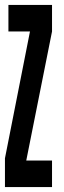

<svg xmlns="http://www.w3.org/2000/svg" viewBox="-23 -755 257 775"><path d="M-3 0H187V-107H83L187 -628V-735H11V-628H98L-3 -116Z"/></svg>

Font: League Gothic Condensed
Style: Regular
Weight: 400
Width: 3
Designer: The League of Moveable Type
Version: Version 1.600; ttfautohint (v1.8.3)